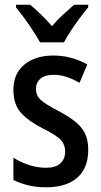

<svg xmlns="http://www.w3.org/2000/svg" viewBox="-20 -837 429 816"><path d="M355 -201Q355 -122 308 -81.5Q261 -41 177 -41Q134 -41 99.5 -49.5Q65 -58 37 -72V-167Q64 -149 101 -136.5Q138 -124 176 -124Q216 -124 236.5 -142.5Q257 -161 257 -194Q257 -221 239 -241.5Q221 -262 162 -291Q103 -321 70 -356.5Q37 -392 37 -456Q37 -524 83.5 -562.5Q130 -601 207 -601Q283 -601 351 -563L318 -485Q292 -500 265 -509.5Q238 -519 207 -519Q172 -519 152.5 -503Q133 -487 133 -459Q133 -431 153 -412.5Q173 -394 229 -365Q267 -345 295.5 -323.5Q324 -302 339.5 -273Q355 -244 355 -201ZM150 -657Q133 -689 103.5 -731.5Q74 -774 48 -806V-817H108Q152 -781 201 -726Q226 -755 248 -775Q270 -795 295 -817H355V-806Q338 -786 318.5 -759.5Q299 -733 281 -706Q263 -679 252 -657Z"/></svg>

Font: Noto Sans Tamil UI Condensed Medium
Style: Regular
Weight: 500
Width: 3
Designer: Jelle Bosma - Monotype Design Team
Foundry: Monotype Imaging Inc.
Version: Version 2.004; ttfautohint (v1.8.4.7-5d5b)